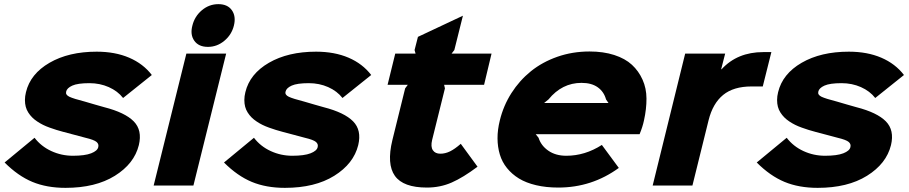

<svg xmlns="http://www.w3.org/2000/svg" viewBox="-20 -886 4341 917"><path d="M643.1 -192.9Q621.1 -104 528.6 -46.4Q436 11.2 293 11.2Q203.1 11.2 134.5 -17.3Q65.9 -45.9 2 -109.9L145 -228Q176.3 -187 224.9 -164.6Q273.4 -142.1 328.1 -142.1Q385.3 -142.1 415.3 -153.8Q445.3 -165.5 449.2 -183.1Q453.1 -197.8 441.2 -208Q429.2 -218.3 388.2 -228Q383.3 -229 336.9 -241.7Q290.5 -254.4 283.2 -255.9Q265.1 -260.7 250 -265.4Q234.9 -270 217.3 -276.4Q199.7 -282.7 185.8 -289.6Q171.9 -296.4 158 -305.7Q144 -314.9 133.8 -325.2Q123.5 -335.4 115.2 -348.4Q106.9 -361.3 103 -376Q99.1 -390.6 99.1 -408.4Q99.1 -426.3 104 -445.8Q125 -533.2 216.6 -586.2Q308.1 -639.2 441.9 -639.2Q529.8 -639.2 596.9 -610.4Q664.1 -581.5 705.1 -527.8L567.9 -418Q542 -451.2 499.5 -470Q457 -488.8 407.2 -488.8Q351.1 -488.8 325.2 -477.1Q299.3 -465.3 295.9 -448.2Q292 -433.1 311.5 -423.8Q331.1 -414.6 384.8 -400.9Q392.1 -398.4 433.3 -386.7Q474.6 -375 478 -374Q577.1 -348.6 618.7 -306.4Q660.2 -264.2 643.1 -192.9Z M1060.1 -629.9 903.8 0H713.9L870.1 -629.9ZM973.1 -662.1Q928.7 -662.1 908 -691.4Q887.2 -720.7 898.9 -764.2Q909.7 -808.1 944.3 -837.2Q979 -866.2 1022.9 -866.2Q1066.9 -866.2 1087.4 -837.2Q1107.9 -808.1 1097.2 -764.2Q1086.4 -720.2 1051.5 -691.2Q1016.6 -662.1 973.1 -662.1Z M1690.9 -192.9Q1668.9 -104 1576.4 -46.4Q1483.9 11.2 1340.8 11.2Q1251 11.2 1182.4 -17.3Q1113.8 -45.9 1049.8 -109.9L1192.9 -228Q1224.1 -187 1272.7 -164.6Q1321.3 -142.1 1376 -142.1Q1433.1 -142.1 1463.1 -153.8Q1493.2 -165.5 1497.1 -183.1Q1501 -197.8 1489 -208Q1477.1 -218.3 1436 -228Q1431.2 -229 1384.8 -241.7Q1338.4 -254.4 1331.1 -255.9Q1313 -260.7 1297.9 -265.4Q1282.7 -270 1265.1 -276.4Q1247.6 -282.7 1233.6 -289.6Q1219.7 -296.4 1205.8 -305.7Q1191.9 -314.9 1181.6 -325.2Q1171.4 -335.4 1163.1 -348.4Q1154.8 -361.3 1150.9 -376Q1147 -390.6 1147 -408.4Q1147 -426.3 1151.9 -445.8Q1172.9 -533.2 1264.4 -586.2Q1356 -639.2 1489.7 -639.2Q1577.6 -639.2 1644.8 -610.4Q1711.9 -581.5 1752.9 -527.8L1615.7 -418Q1589.8 -451.2 1547.4 -470Q1504.9 -488.8 1455.1 -488.8Q1398.9 -488.8 1373 -477.1Q1347.2 -465.3 1343.8 -448.2Q1339.8 -433.1 1359.4 -423.8Q1378.9 -414.6 1432.6 -400.9Q1439.9 -398.4 1481.2 -386.7Q1522.5 -375 1525.9 -374Q1625 -348.6 1666.5 -306.4Q1708 -264.2 1690.9 -192.9Z M2180.7 -199.2 2260.7 -89.8Q2191.9 -38.1 2137.2 -14.2Q2082.5 9.8 2019 9.8Q1905.8 9.8 1866 -46.1Q1826.2 -102.1 1854 -216.8L1915 -463.9L1927.7 -481H1831.1L1867.7 -629.9H1964.8L1960 -647L1976.1 -710L2190.9 -811L2149.9 -647L2136.7 -629.9H2327.6L2292 -481H2101.1L2105 -463.9L2043.9 -217.8Q2036.1 -185.1 2047.4 -168.5Q2058.6 -151.9 2083 -151.9Q2106.4 -151.9 2129.4 -163.1Q2152.3 -174.3 2180.7 -199.2Z M2578.6 -394H2886.2L2874.5 -411.1Q2864.3 -448.2 2834.7 -469.2Q2805.2 -490.2 2757.3 -490.2Q2664.1 -490.2 2599.6 -411.1ZM3055.7 -311Q3049.3 -280.3 3034.7 -245.1H2538.6L2552.2 -228Q2564 -190.4 2598.9 -166.3Q2633.8 -142.1 2684.6 -142.1Q2773.9 -142.1 2854.5 -193.8L2935.5 -84Q2806.6 9.8 2646.5 9.8Q2587.9 9.8 2540.3 -1.5Q2492.7 -12.7 2458.7 -33.4Q2424.8 -54.2 2401.4 -83.3Q2377.9 -112.3 2367.2 -148.2Q2356.4 -184.1 2356.2 -225.1Q2356 -266.1 2367.2 -311Q2384.3 -381.3 2422.6 -441.4Q2460.9 -501.5 2515.6 -545.7Q2570.3 -589.8 2642.3 -615Q2714.4 -640.1 2795.4 -640.1Q2861.8 -640.1 2913.8 -623.3Q2965.8 -606.4 2998 -576.7Q3030.3 -546.9 3048.8 -505.6Q3067.4 -464.4 3067.6 -415.3Q3067.9 -366.2 3055.7 -311Z M3664.1 -637.2 3623 -473.1H3569.3Q3483.4 -473.1 3433.8 -432.6Q3384.3 -392.1 3364.3 -312L3287.1 0H3097.2L3252.4 -629.9H3443.4L3424.3 -555.2H3426.3Q3501.5 -637.2 3625.5 -637.2Z M4235.4 -192.9Q4213.4 -104 4120.8 -46.4Q4028.3 11.2 3885.3 11.2Q3795.4 11.2 3726.8 -17.3Q3658.2 -45.9 3594.2 -109.9L3737.3 -228Q3768.6 -187 3817.1 -164.6Q3865.7 -142.1 3920.4 -142.1Q3977.5 -142.1 4007.6 -153.8Q4037.6 -165.5 4041.5 -183.1Q4045.4 -197.8 4033.4 -208Q4021.5 -218.3 3980.5 -228Q3975.6 -229 3929.2 -241.7Q3882.8 -254.4 3875.5 -255.9Q3857.4 -260.7 3842.3 -265.4Q3827.1 -270 3809.6 -276.4Q3792 -282.7 3778.1 -289.6Q3764.2 -296.4 3750.2 -305.7Q3736.3 -314.9 3726.1 -325.2Q3715.8 -335.4 3707.5 -348.4Q3699.2 -361.3 3695.3 -376Q3691.4 -390.6 3691.4 -408.4Q3691.4 -426.3 3696.3 -445.8Q3717.3 -533.2 3808.8 -586.2Q3900.4 -639.2 4034.2 -639.2Q4122.1 -639.2 4189.2 -610.4Q4256.3 -581.5 4297.4 -527.8L4160.2 -418Q4134.3 -451.2 4091.8 -470Q4049.3 -488.8 3999.5 -488.8Q3943.4 -488.8 3917.5 -477.1Q3891.6 -465.3 3888.2 -448.2Q3884.3 -433.1 3903.8 -423.8Q3923.3 -414.6 3977.1 -400.9Q3984.4 -398.4 4025.6 -386.7Q4066.9 -375 4070.3 -374Q4169.4 -348.6 4210.9 -306.4Q4252.4 -264.2 4235.4 -192.9Z"/></svg>

Font: Sinkin Sans 800 Black Italic
Style: Regular
Weight: 900
Italic angle: -112°
Designer: Keith Bates
Foundry: K-Type
Version: Sinkin Sans (version 1.0)  by Keith Bates   •   © 2014   www